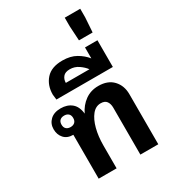

<svg xmlns="http://www.w3.org/2000/svg" viewBox="-259 -1238 1212 1364"><g transform="rotate(-30 347.5 -555.5)"><path d="M136 0V-360H135Q87 -360 60.5 -389.5Q34 -419 34 -464Q34 -509 65 -538.5Q96 -568 151 -568Q205 -568 240 -539Q275 -510 281 -450Q307 -505 353.5 -538.5Q400 -572 462 -572Q540 -572 582.5 -526.5Q625 -481 625 -411V0H478V-385Q478 -417 463.5 -437Q449 -457 415 -457Q374 -457 344.5 -420.5Q315 -384 299 -323Q283 -262 283 -187V0ZM147 -417Q169 -417 182 -429Q195 -441 195 -464Q195 -487 182 -499Q169 -511 147 -511Q125 -511 112 -499Q99 -487 99 -464Q99 -441 112 -429Q125 -417 147 -417Z M157 -637 152 -680Q152 -756 196.5 -806Q241 -856 331 -856Q397 -856 443 -829.5Q489 -803 518 -766V-856H620V-637ZM274 -706H468Q449 -732 417 -754Q385 -776 346 -776Q308 -776 291 -755.5Q274 -735 274 -706Z M499 -1111H626V-1041L618 -921H506L499 -1041Z"/></g></svg>

Font: Noto Sans Thai Looped
Style: Bold
Weight: 700
Designer: Sasikarn Vongin, Ben Mitchell
Foundry: The Fontpad Ltd
Version: Version 1.001; ttfautohint (v1.8.4.7-5d5b)